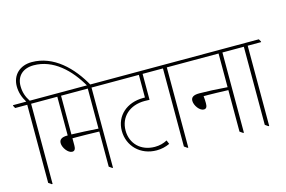

<svg xmlns="http://www.w3.org/2000/svg" viewBox="-129 -1139 2076 1394"><g transform="rotate(-15 909.5 -442.0)"><path d="M104 5H110V-598H211V-603L200 -622H106C82 -658 69 -696 69 -742C69 -816 118 -863 199 -863C345 -863 461 -755 541 -613H566C483 -765 355 -889 192 -889C102 -889 42 -831 42 -747C42 -701 56 -661 80 -622H-20V-617L-10 -598H81V-11Z M309 -184C330 -184 335 -202 335 -225V-278C345 -278 357 -278 366 -278C399 -278 473 -277 536 -275V-11L559 5H564V-598H665V-603L654 -622H172V-617L183 -598H307V-307C306 -307 305 -307 304 -307C262 -307 243 -293 243 -266C243 -231 278 -184 309 -184ZM335 -307V-598H536V-297C470 -302 391 -305 335 -307Z M904 -35C941 -35 972 -43 1003 -57L991 -86C963 -71 934 -63 898 -63C793 -63 722 -134 722 -232C722 -335 799 -404 911 -404C922 -404 935 -404 948 -403V-598H1040V-603L1030 -622H625V-617L635 -598H920V-428C916 -428 911 -428 907 -428C783 -428 695 -350 695 -237C695 -123 782 -35 904 -35Z M1124 5H1130V-598H1231V-603L1220 -622H1000V-617L1010 -598H1101V-11Z M1311 -233C1332 -233 1337 -249 1337 -274C1337 -290 1336 -311 1334 -327C1344 -327 1359 -327 1368 -327C1397 -327 1463 -325 1519 -323V-11L1542 5H1548V-598H1649V-603L1638 -622H1190V-617L1200 -598H1519V-345C1446 -351 1357 -355 1309 -355C1265 -355 1246 -342 1246 -315C1246 -280 1280 -233 1311 -233Z M1732 5H1738V-598H1839V-603L1828 -622H1608V-617L1618 -598H1709V-11Z"/></g></svg>

Font: Noto Serif Devanagari Condensed Thin
Style: Regular
Weight: 100
Width: 3
Designer: Universal Thirst, Indian Type Foundry and the Monotype Design Team
Foundry: Monotype Imaging Inc.
Version: Version 2.004